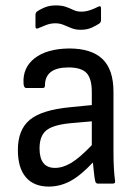

<svg xmlns="http://www.w3.org/2000/svg" viewBox="-20 -678 510 709"><path d="M160 11Q105 11 75.5 -23.5Q46 -58 46 -124Q46 -199 90 -235.5Q134 -272 238 -282L319 -290V-338Q319 -388 299.5 -408.5Q280 -429 233 -429Q146 -429 146 -362Q146 -353 138 -353H77Q68 -353 67 -369Q63 -428 108 -463Q153 -498 235 -499Q318 -499 358.5 -460Q399 -421 399 -339V-120Q399 -51 405 -10Q407 0 396 0H341Q333 0 331 -12Q329 -21 327 -40Q325 -59 323 -78Q278 -30 240 -9.5Q202 11 160 11ZM126 -130Q126 -58 183 -58Q212 -58 243 -76.5Q274 -95 319 -142V-230L240 -223Q176 -217 151 -196.5Q126 -176 126 -130ZM278 -568Q259 -568 244 -574Q229 -580 215 -586Q201 -592 184 -592Q167 -592 150 -585.5Q133 -579 122 -574Q111 -569 111 -580V-623Q111 -630 116 -635Q125 -642 143.5 -650Q162 -658 186 -658Q209 -658 224 -652.5Q239 -647 251.5 -641Q264 -635 280 -635Q297 -635 314 -641Q331 -647 342 -653Q353 -659 353 -647V-604Q353 -597 348 -592Q338 -585 320 -576.5Q302 -568 278 -568Z"/></svg>

Font: Sofia Sans Semi Condensed
Style: Regular
Weight: 400
Designer: Botio Nikoltchev, Ani Petrova
Foundry: lettersoup
Version: Version 4.100; ttfautohint (v1.8.4.7-5d5b)